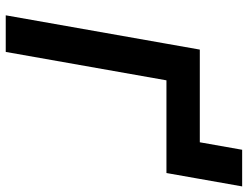

<svg xmlns="http://www.w3.org/2000/svg" viewBox="-120 -766 885 686"><g transform="rotate(90 323.0 -422.5)"><path d="M34.2 0 156.7 -693.4H287.6L165 0ZM135.7 -574.2 156.7 -693.4H618.7L597.7 -574.2ZM466.8 -574.2 514.6 -844.7H645.5L597.7 -574.2Z"/></g></svg>

Font: Cascadia Code PL
Style: Italic
Weight: 400
Italic angle: -10°
Monospace: yes
Designer: Aaron Bell
Foundry: Saja Typeworks
Version: Version 2404.023